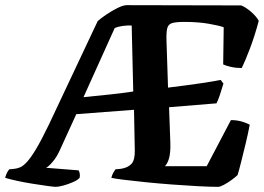

<svg xmlns="http://www.w3.org/2000/svg" viewBox="-63 -725 1024 745"><path d="M153 0Q146 0 121 -3.5Q96 -7 64 -12Q32 -17 2.5 -23.5Q-27 -30 -43 -35Q-40 -47 -35.5 -55.5Q-31 -64 -27 -68L-7 -70Q3 -71 14.5 -75.5Q26 -80 41 -96Q56 -112 76.5 -146Q97 -180 126 -240L316 -643Q328 -654 349.5 -668.5Q371 -683 393 -694Q415 -705 429 -705L873 -704Q892 -696 912 -678.5Q932 -661 941 -644Q925 -584 906 -534.5Q887 -485 875 -461Q853 -461 833 -465.5Q813 -470 803 -475L805 -619Q791 -625 749 -632.5Q707 -640 653 -640Q620 -640 605 -635.5Q590 -631 586 -615.5Q582 -600 583 -568L589 -385Q663 -394 720 -402.5Q777 -411 793 -415L804 -401Q798 -380 790.5 -357.5Q783 -335 777 -324L593 -309L598 -170Q599 -134 593.5 -113Q588 -92 577 -80H739L833 -259Q858 -259 878 -252.5Q898 -246 906 -241Q899 -204 890 -167Q881 -130 873 -98Q865 -66 859 -46Q851 -38 836 -27Q821 -16 806 -8Q791 0 783 0Q753 0 706 -2.5Q659 -5 605.5 -9Q552 -13 502.5 -18Q453 -23 417 -27.5Q381 -32 369 -35Q372 -47 377 -55.5Q382 -64 385 -68L406 -70Q433 -74 447 -89Q461 -104 460 -143L457 -299L233 -282L169 -142Q157 -115 140 -95.5Q123 -76 115 -74L242 -64Q244 -61 246 -53.5Q248 -46 246 -35Q238 -26 219.5 -18Q201 -10 182.5 -5Q164 0 153 0ZM261 -348Q310 -353 359.5 -358Q409 -363 454 -370L448 -626Q433 -627 414 -624.5Q395 -622 382 -616Z"/></svg>

Font: Texturina ExtraBold
Style: Italic
Weight: 800
Italic angle: -11°
Designer: Guillermo Torres Carreño
Foundry: Omnibus-Type
Version: Version 1.002; ttfautohint (v1.8.3)